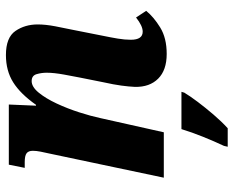

<svg xmlns="http://www.w3.org/2000/svg" viewBox="-92 -494 807 664"><g transform="rotate(-90 312.0 -162.5)"><path d="M457 10Q401 10 371.5 -19.5Q342 -49 343 -100Q344 -121 347.5 -147Q351 -173 359 -209L375 -289Q379 -309 385.5 -344.5Q392 -380 392 -405Q392 -423 387 -440Q382 -457 363 -457Q343 -457 323 -432.5Q303 -408 285.5 -370.5Q268 -333 255 -292.5Q242 -252 235 -219L186 0H29L113 -398Q116 -411 119 -426Q122 -441 122 -453Q122 -468 113.5 -474.5Q105 -481 83 -481H63L74 -536H282L278 -442H281Q319 -496 359 -521Q399 -546 453 -546Q514 -546 536.5 -513Q559 -480 559 -436Q559 -409 552.5 -375Q546 -341 540 -313L520 -212Q514 -183 510 -159Q506 -135 506 -114Q506 -73 534 -73Q554 -73 583 -96L606 -61Q585 -35 548.5 -12.5Q512 10 457 10ZM139 208Q155 174 170.5 135.5Q186 97 197 61H326L323 71Q311 91 291 117.5Q271 144 247.5 171.5Q224 199 200 221H136Z"/></g></svg>

Font: Noto Serif Condensed ExtraBold
Style: Italic
Weight: 800
Width: 3
Italic angle: -12°
Designer: Monotype Design Team
Foundry: Monotype Imaging Inc.
Version: Version 2.014; ttfautohint (v1.8.4.7-5d5b)